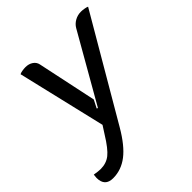

<svg xmlns="http://www.w3.org/2000/svg" viewBox="-210 -640 979 979"><g transform="rotate(-45 279.5 -150.5)"><path d="M-14 147Q-14 141 -12 125Q18 130 33 130Q74 130 103 107Q132 84 172 19L199 -23L86 -501Q93 -505 106 -507Q119 -509 129 -509Q153 -509 170 -497.5Q187 -486 191 -467L259 -146L237 -103L243 -100L453 -467Q464 -486 484.5 -497.5Q505 -509 529 -509Q540 -509 554 -506.5Q568 -504 573 -501L252 48Q203 132 153.5 170Q104 208 45 208Q-14 208 -14 147Z"/></g></svg>

Font: K2D Medium
Style: Italic
Weight: 500
Italic angle: -10°
Designer: Katatrad Aksorn Co.,Ltd.
Foundry: Cadson Demak Co.,Ltd.
Version: Version 1.000; ttfautohint (v1.6)